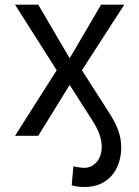

<svg xmlns="http://www.w3.org/2000/svg" viewBox="-20 -565 580 799"><path d="M215.9 -272.7 42.6 -545.5H139.2L269.9 -322.4L400.6 -545.5H497.2L321 -272.7L431.8 -99.4Q444.2 -80.3 454.2 -61.8Q464.1 -43.3 471.1 -24.7Q478 -6 481.5 13.3Q485.1 32.7 484.4 54Q483.7 85.9 473.7 114.9Q463.8 143.8 444.8 165.7Q425.8 187.5 397.7 200.3Q369.7 213.1 332.4 213.1Q317.5 213.1 304.9 211.6Q292.3 210.2 278.4 206L285.5 126.4Q288.7 128.2 295.3 129.4Q301.8 130.7 308.9 131.6Q316.1 132.5 322.6 133Q329.2 133.5 332.4 133.5Q346.9 133.5 361.3 126.1Q375.7 118.6 386.2 104.2Q396.7 89.8 401.3 68.4Q405.9 46.9 400.6 18.5Q396.7 -1.8 387.6 -21.7Q378.6 -41.5 365.1 -62.5L269.9 -211.6L139.2 0H42.6Z"/></svg>

Font: Interop
Style: Regular
Weight: 400
Designer: Rasmus Andersson, Google, Jang Haemin
Foundry: jhaemin
Version: Version 1.008